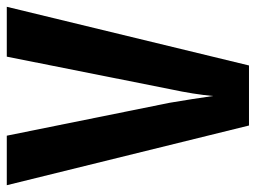

<svg xmlns="http://www.w3.org/2000/svg" viewBox="-114 -640 754 566"><g transform="rotate(90 263.0 -357.0)"><path d="M0 0 173 -714H350L526 0H380L283 -480Q271 -551 263 -608Q258 -552 243 -482L147 0Z"/></g></svg>

Font: Noto Sans ExtraCondensed
Style: Bold
Weight: 700
Width: 2
Designer: Monotype Design Team
Foundry: Monotype Imaging Inc.
Version: Version 2.013; ttfautohint (v1.8.4.7-5d5b)